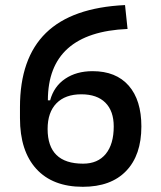

<svg xmlns="http://www.w3.org/2000/svg" viewBox="-20 -716 626 746"><path d="M301.8 9.8Q184.6 9.8 121.1 -59.8Q57.6 -129.4 57.6 -256.8V-299.8Q57.6 -489.3 158.4 -587.9Q259.3 -686.5 465.8 -696.3L475.6 -603.5Q166 -590.3 166 -326.2H174.8Q189.5 -380.4 233.2 -409.9Q276.9 -439.5 339.8 -439.5Q430.7 -439.5 480 -383.3Q529.3 -327.1 529.3 -224.6Q529.3 -113.3 470.2 -51.8Q411.1 9.8 301.8 9.8ZM302.7 -80.1Q359.9 -80.1 390.9 -117.9Q421.9 -155.8 421.9 -224.6Q421.9 -284.7 389.4 -317.1Q356.9 -349.6 295.9 -349.6Q233.4 -349.6 199.2 -314.5Q165 -279.3 165 -214.8Q165 -80.1 302.7 -80.1Z"/></svg>

Font: Caskaydia Cove
Style: Regular
Weight: 400
Monospace: yes
Designer: Aaron Bell
Foundry: Saja Typeworks
Version: Version 4.300; ttfautohint (v1.8.3)